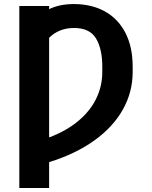

<svg xmlns="http://www.w3.org/2000/svg" viewBox="-20 -737 756 956"><path d="M224.6 -691.4Q276.4 -716.8 347.7 -716.8Q435.1 -716.8 501 -680.9Q566.9 -645 603.8 -574.7Q640.6 -504.4 640.6 -404.3V-378.9Q640.6 -278.3 591.6 -191.2Q542.5 -104 449 -37.1Q355.5 29.8 224.6 70.3V199.2H76.2V-707H224.6ZM489.3 -378.9V-405.3Q489.3 -494.1 457.8 -545.9Q426.3 -597.7 348.6 -597.7Q310.5 -597.7 279.1 -585Q247.6 -572.3 224.6 -548.8V-52.7Q311.5 -85.4 370.8 -135.5Q430.2 -185.5 459.7 -247.3Q489.3 -309.1 489.3 -378.9Z"/></svg>

Font: Pretendard Std
Style: Bold
Weight: 700
Designer: Base glyphs from Inter by Rasmus Andersson; Hangeul glyphs from Noto Sans CJK(Source Han Sans) by Jang Soo-young and Kan
Foundry: Kil Hyung-jin
Version: Version 1.309